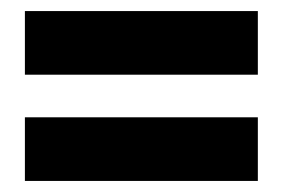

<svg xmlns="http://www.w3.org/2000/svg" viewBox="-20 -476 518 347"><path d="M25 -341H446V-456H25ZM25 -149H446V-264H25Z"/></svg>

Font: Vanilla Cream ExtraBold
Style: Regular
Weight: 800
Designer: Jeremy Tribby, Jinavaṁso
Foundry: Tribby Type
Version: Version 1.422;Glyphs 3.1.2 (3151)